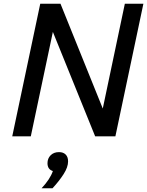

<svg xmlns="http://www.w3.org/2000/svg" viewBox="-20 -735 795 1035"><path d="M46 0 197 -715H306L534 -150L653 -715H753L602 0H493L265 -563L146 0ZM263 280H204Q250 231 265 187Q236 178 236 145Q236 119 253 102Q270 85 298 85Q321 85 334 98Q347 111 347 135Q347 166 323 203.5Q299 241 263 280Z"/></svg>

Font: Wix Madefor Text Medium
Style: Italic
Weight: 500
Italic angle: -12°
Designer: Dalton Maag Ltd
Foundry: Dalton Maag Ltd
Version: Version 3.100